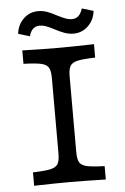

<svg xmlns="http://www.w3.org/2000/svg" viewBox="-53 -769 524 807"><g transform="rotate(-5 209.5 -365.0)"><path d="M171.8 -125.8V-445.2Q171.8 -475 163.7 -488.7Q155.6 -502.4 132.7 -507.7Q109.7 -512.9 58.1 -514.5V-571Q150 -568.5 209.7 -568.5Q266.1 -568.5 360.5 -571V-514.5Q308.9 -512.9 285.9 -507.7Q262.9 -502.4 254.8 -488.7Q246.8 -475 246.8 -445.2V-125.8Q246.8 -96 254.8 -82.3Q262.9 -68.5 285.9 -63.3Q308.9 -58.1 360.5 -56.5V0Q266.1 -2.4 209.7 -2.4Q150 -2.4 58.1 0V-56.5Q109.7 -58.1 132.7 -63.3Q155.6 -68.5 163.7 -82.3Q171.8 -96 171.8 -125.8ZM199.2 -648.4Q179 -658.9 165.7 -663.7Q152.4 -668.5 139.5 -668.5Q123.4 -668.5 112.1 -658.5Q100.8 -648.4 95.2 -627.4L46.8 -641.9Q50.8 -679.8 76.6 -704.8Q102.4 -729.8 138.7 -729.8Q158.1 -729.8 177 -723Q196 -716.1 217.7 -704Q238.7 -693.5 251.6 -688.7Q264.5 -683.9 277.4 -683.9Q294.4 -683.9 305.2 -694Q316.1 -704 322.6 -725L371 -710.5Q366.9 -672.6 341.1 -647.6Q315.3 -622.6 279 -622.6Q259.7 -622.6 240.7 -629.4Q221.8 -636.3 199.2 -648.4Z"/></g></svg>

Font: Playfair Micro SmCond SmLight
Style: Regular
Weight: 360
Width: 4
Designer: Claus Eggers Sørensen
Foundry: Claus Eggers Sørensen
Version: Version 2.100;Glyphs 3.2 (3219)